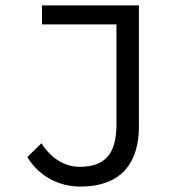

<svg xmlns="http://www.w3.org/2000/svg" viewBox="-20 -677 640 709"><path d="M276 12C439 12 493 -88 493 -210V-657H135V-587H410V-217C410 -109 368 -61 274 -61C223 -61 170 -89 133 -148L81 -97C126 -22 203 12 276 12Z"/></svg>

Font: Hasklig
Style: Regular
Weight: 400
Monospace: yes
Designer: Paul D. Hunt, Teo Tuominen
Foundry: Adobe Systems Incorporated
Version: Version 2.030;PS 1.0;hotconv 16.6.51;makeotf.lib2.5.65220